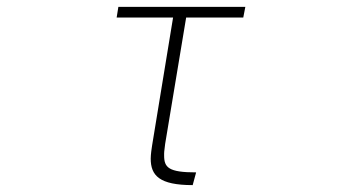

<svg xmlns="http://www.w3.org/2000/svg" viewBox="-20 -510 1040 558"><path d="M540 28 550 -9C470 -9 457 -23 457 -58V-64C457 -71 459 -81 460 -92L521 -459H687L693 -490H324L319 -459H483L422 -87C421 -81 418 -61 418 -49C418 0 443 28 540 28Z"/></svg>

Font: LINE Seed JP_OTF Thin
Style: Regular
Weight: 250
Designer: LY Corporation & Fontrix & Fontworks
Version: Version 1.007